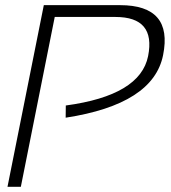

<svg xmlns="http://www.w3.org/2000/svg" viewBox="-20 -718 657 738"><path d="M8.8 0 148.4 -698.2H441.4Q645.5 -698.2 606.9 -506.3Q569.3 -317.4 232.4 -265.6L232.9 -312.5Q519 -351.1 549.3 -502.4Q579.1 -652.8 423.8 -652.8H190.4L60.1 0Z"/></svg>

Font: Sansation Light
Style: Light Italic
Weight: 300
Designer: Bernd Montag
Version: Version 1.301